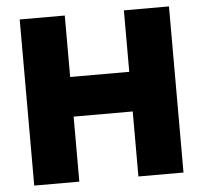

<svg xmlns="http://www.w3.org/2000/svg" viewBox="-51 -753 852 806"><g transform="rotate(-5 375.5 -350.0)"><path d="M61 -700H251V-441H500V-700H690V0H500V-274H251V0H61Z"/></g></svg>

Font: Chess Sans ExtraBold
Style: Regular
Weight: 800
Designer: Wolf Bōese
Foundry: Wolf Bōese
Version: Version 7.223